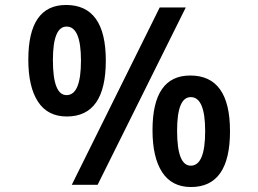

<svg xmlns="http://www.w3.org/2000/svg" viewBox="-20 -744 1040 773"><path d="M406 -500Q406 -724 246 -724Q94 -724 94 -504Q94 -394 133 -334.5Q172 -275 249 -275Q406 -275 406 -500ZM373 0 728 -714H623L269 0ZM193 -502Q193 -637 248 -637Q306 -637 306 -500Q306 -361 248 -361Q193 -361 193 -502ZM906 -216Q906 -440 746 -440Q594 -440 594 -220Q594 -110 633 -50.5Q672 9 749 9Q906 9 906 -216ZM693 -218Q693 -353 748 -353Q806 -353 806 -216Q806 -77 748 -77Q693 -77 693 -218Z"/></svg>

Font: Noto Sans Mono UI Condensed ExtraBold
Style: Regular
Weight: 800
Width: 3
Designer: Monotype Design team
Foundry: Monotype Imaging Inc.
Version: 1.000